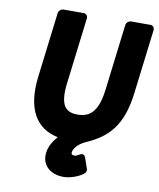

<svg xmlns="http://www.w3.org/2000/svg" viewBox="-98 -755 887 1074"><g transform="rotate(10 345.5 -218.0)"><path d="M101 -287C78 -100 140 4 267 30C247 52 223 85 218 127C209 203 268 243 335 243C372 243 418 228 448 205C457 199 462 186 458 175L437 115C428 90 407 102 401 106C392 112 384 115 377 115C363 115 357 110 359 98C361 81 380 50 428 29C548 -24 623 -99 646 -287L691 -654C692 -665 684 -679 669 -679H558C547 -679 532 -669 530 -654L484 -278C468 -144 417 -114 353 -114C290 -114 249 -143 266 -278L312 -654C313 -665 305 -679 290 -679H174C163 -679 148 -669 146 -654Z"/></g></svg>

Font: Falling Sky
Style: BlkObl
Weight: 900
Designer: Paul D. Hunt
Foundry: Adobe Systems Incorporated
Version: Version 1.02